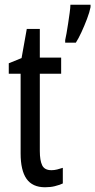

<svg xmlns="http://www.w3.org/2000/svg" viewBox="-20 -780 402 810"><path d="M197 -62Q209 -62 221 -65Q233 -68 245 -72V-6Q229 1 211 5.5Q193 10 170 10Q117 10 92 -25.5Q67 -61 67 -133V-469H17V-513L71 -535L93 -658H148V-537H238V-469H148V-143Q148 -103 158 -82.5Q168 -62 197 -62ZM362 -750Q358 -729 347 -700Q336 -671 323.5 -644Q311 -617 300 -600H255V-611Q257 -619 260.5 -638.5Q264 -658 267.5 -681.5Q271 -705 274 -726.5Q277 -748 277 -760H362Z"/></svg>

Font: Noto Sans Sinhala ExtraCondensed
Style: Regular
Weight: 400
Width: 2
Designer: Jelle Bosma - Monotype Design Team
Foundry: Monotype Imaging Inc.
Version: Version 2.006; ttfautohint (v1.8.4.7-5d5b)